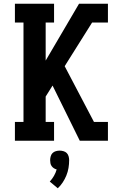

<svg xmlns="http://www.w3.org/2000/svg" viewBox="-20 -755 640 1030"><path d="M408 0 262 -296 225 -237V-101H270V0H60V-101H106V-634H60V-735H270V-634H225V-430L404 -735H559V-634H474L327 -400L484 -101H559V0ZM290 255 247 219Q260 205 269.5 188.5Q279 172 284 154Q276 152 269 147.5Q262 143 257 136Q252 129 250.5 120.5Q249 112 249 104Q249 94 252 83.5Q255 73 262 66Q269 59 279.5 56Q290 53 300 53Q310 53 320.5 56Q331 59 338 66Q345 73 348 83.5Q351 94 351 104Q351 125 347.5 146Q344 167 336 186.5Q328 206 316.5 223.5Q305 241 290 255Z"/></svg>

Font: Iosevka Plex Etoile
Style: Bold
Weight: 700
Designer: Belleve Invis
Foundry: Belleve Invis
Version: Version 25.1.1; ttfautohint (v1.8.4)